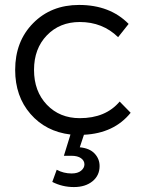

<svg xmlns="http://www.w3.org/2000/svg" viewBox="-20 -549 601 785"><path d="M514.2 -87.9Q446.3 -3.9 323.2 2L306.2 53.2Q346.7 57.1 366.9 78.9Q387.2 100.6 387.2 129.9Q387.2 168.5 358.2 192.1Q329.1 215.8 282.2 215.8Q234.9 215.8 193.8 194.8L211.9 145Q239.7 160.2 272.9 160.2Q297.9 160.2 311.5 148.9Q325.2 137.7 325.2 123Q325.2 107.9 311.3 97.9Q297.4 87.9 272 87.9H241.2L268.1 1Q167 -11.2 104.5 -83.3Q42 -155.3 42 -263.2Q42 -379.9 115.5 -454.3Q189 -528.8 303.2 -528.8Q429.7 -528.8 505.9 -451.2L462.9 -397Q399.4 -459 306.2 -459Q224.1 -459 171.6 -404.5Q119.1 -350.1 119.1 -263.2Q119.1 -175.8 171.6 -120.8Q224.1 -65.9 306.2 -65.9Q412.1 -65.9 469.2 -133.8Z"/></svg>

Font: Montserrat-Arabic Light
Style: Regular
Weight: 300
Designer: Mohamed Gaber
Foundry: Kief Type Foundry
Version: Version 5.008;PS 005.008;hotconv 1.0.88;makeotf.lib2.5.64775